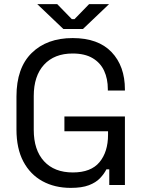

<svg xmlns="http://www.w3.org/2000/svg" viewBox="-20 -899 700 933"><path d="M324 14Q246 14 186.5 -18.5Q127 -51 93.5 -114Q60 -177 60 -270V-430Q60 -569 134 -641.5Q208 -714 333 -714Q457 -714 522 -646Q587 -578 587 -464V-459H504V-466Q504 -516 486 -555Q468 -594 430 -616.5Q392 -639 333 -639Q244 -639 194 -584.5Q144 -530 144 -432V-268Q144 -170 194 -115.5Q244 -61 334 -61Q422 -61 463.5 -111Q505 -161 505 -244V-261H293V-333H587V0H511V-76H497Q486 -54 466 -33Q446 -12 412 1Q378 14 324 14ZM288 -758 161 -879H258L329 -806H342L413 -879H510L383 -758Z"/></svg>

Font: Space Grotesk Light
Style: Regular
Weight: 400
Version: Version 2.000